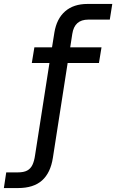

<svg xmlns="http://www.w3.org/2000/svg" viewBox="-130 -750 589 973"><path d="M-110.4 203 -98.4 123.6H-40.2Q-9.6 123.6 7.8 114.2Q25.2 104.8 34.4 85.5Q43.6 66.2 47.8 36L120.6 -430.6H31.2L44.2 -510H133.6L145.6 -585Q157 -655 199.9 -692.5Q242.8 -730 313.2 -730H439L426.4 -650.6H317.8Q282 -650.6 262 -632.6Q242 -614.6 236.4 -578.6L225.8 -510H384.4L371.4 -430.6H212.8L138 49.6Q126.2 126 83 164.5Q39.8 203 -38.6 203Z"/></svg>

Font: MuseoModerno Thin
Style: Italic
Weight: 100
Italic angle: -9°
Designer: Pablo Cosgaya, Héctor Gatti, Marcela Romero, and the Authors of The MuseoModerno Project.
Foundry: Omnibus-Type Team
Version: Version 1.003